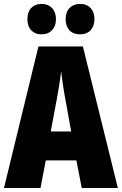

<svg xmlns="http://www.w3.org/2000/svg" viewBox="-20 -948 614 968"><path d="M392.1 0 365.2 -139.2H210.9L184.1 0H0L173.8 -713.9H397.9L574.2 0ZM338.9 -285.2 310.1 -444.8Q302.2 -484.9 297.1 -522Q292 -559.1 288.1 -588.9Q285.2 -560.5 279.3 -523.7Q273.4 -486.8 266.1 -446.8L235.8 -285.2ZM118.2 -851.1Q118.2 -887.7 137.5 -908Q156.7 -928.2 189 -928.2Q222.7 -928.2 242.4 -907.2Q262.2 -886.2 262.2 -851.1Q262.2 -816.9 242.4 -795.9Q222.7 -774.9 189 -774.9Q156.7 -774.9 137.5 -795.2Q118.2 -815.4 118.2 -851.1ZM311 -851.1Q311 -887.7 330.8 -908Q350.6 -928.2 383.3 -928.2Q418 -928.2 437 -907.2Q456.1 -886.2 456.1 -851.1Q456.1 -816.9 437 -795.9Q418 -774.9 383.3 -774.9Q349.1 -774.9 330.1 -795.4Q311 -815.9 311 -851.1Z"/></svg>

Font: Open Sans Condensed ExtraBold
Style: Regular
Weight: 800
Width: 3
Designer: Monotype Design Team
Foundry: Monotype Imaging Inc.
Version: Version 3.000; ttfautohint (v1.8.4)